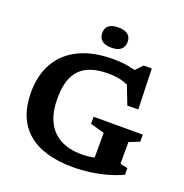

<svg xmlns="http://www.w3.org/2000/svg" viewBox="-158 -1048 1151 1201"><g transform="rotate(20 418.0 -447.5)"><path d="M730 -110.5 780 -98.5V-55Q735.5 -34 682 -19Q628.5 -4 571.5 4Q514.5 12 458.5 12Q358 12 281.8 -10.5Q205.5 -33 154 -77.8Q102.5 -122.5 76.5 -188.8Q50.5 -255 51 -342Q51.5 -455 99 -537.5Q146.5 -620 239 -665Q331.5 -710 466.5 -710Q514.5 -710 557.2 -703Q600 -696 644.5 -682.5L600 -677.5L655.5 -737H710L718.5 -467.5L646 -466L580.5 -634.5L638.5 -567.5Q596 -593.5 556.2 -604Q516.5 -614.5 466.5 -614.5Q403 -614.5 356.8 -599.8Q310.5 -585 280.2 -554.5Q250 -524 235.2 -478Q220.5 -432 219.5 -368.5Q218 -271 249 -207.5Q280 -144 339.2 -113Q398.5 -82 480.5 -82Q509 -82 537 -86Q565 -90 591.2 -99Q617.5 -108 640 -122.5L565 -18V-255.5L471.5 -282V-329H799V-282L730 -254.5ZM427 -772.5Q385 -772.5 363.8 -790.5Q342.5 -808.5 342.5 -840.5Q342.5 -873 363.8 -890Q385 -907 427 -907Q469 -907 490.2 -890Q511.5 -873 511.5 -840.5Q511.5 -808.5 490.2 -790.5Q469 -772.5 427 -772.5Z"/></g></svg>

Font: Newsreader 9pt SemiBold
Style: Regular
Weight: 600
Designer: Hugues Gentile
Foundry: Production Type
Version: Version 1.003